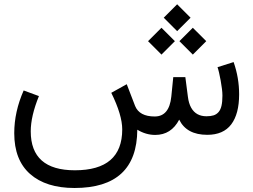

<svg xmlns="http://www.w3.org/2000/svg" viewBox="-20 -643 1207 915"><path d="M824.2 -622.6 888.2 -558.6 824.2 -494.6 760.3 -558.6ZM898.9 -510.7 962.9 -446.8 898.9 -382.8 835 -446.8ZM749.5 -510.7 813.5 -446.8 749.5 -382.8 685.5 -446.8ZM834 -72.8Q795.9 0 719.7 0Q675.3 0 634.3 -24.9Q632.8 252.9 335 252.9Q199.2 252.9 123.5 186.3Q47.9 119.6 47.9 -8.3Q47.9 -110.4 92.8 -211.9L165.5 -185.1Q126.5 -89.4 126.5 -17.1Q126.5 168.5 336.9 168.5Q562.5 168.5 562.5 -26.4Q562.5 -94.7 510.3 -200.7L584 -241.7L624 -137.7Q644.5 -87.9 717.3 -87.9Q786.6 -87.9 796.4 -182.6L805.7 -275.4H863.3L875.5 -181.6Q879.4 -150.4 891.1 -129.6Q902.8 -108.9 921.1 -98.9Q939.5 -88.9 963.9 -88.9Q984.4 -88.9 998 -93.3Q1011.7 -97.7 1021.5 -108.9Q1031.2 -120.1 1035.6 -139.2Q1040 -158.2 1040 -187.5Q1040 -213.9 1031.7 -259Q1023.4 -304.2 1016.6 -322.8L1093.3 -347.2Q1119.6 -272.5 1119.6 -193.4Q1119.6 -100.1 1082 -50.3Q1044.4 -0.5 967.8 -0.5Q869.1 -0.5 834 -72.8Z"/></svg>

Font: Samim FD-WOL
Style: FD-WOL
Weight: 400
Foundry: DejaVu fonts team - Redesigned by Saber Rastikerdar
Version: Version 4.0.0